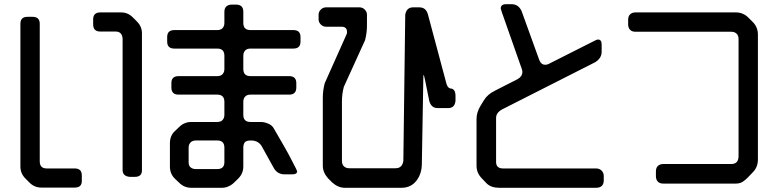

<svg xmlns="http://www.w3.org/2000/svg" viewBox="-20 -789 3680 913"><path d="M597 52H621Q655 52 655 21V-631Q655 -663 631 -687L611 -707Q588 -730 555 -730H457Q423 -730 423 -697V-673Q423 -639 457 -639H530Q560 -639 563 -606V19Q563 49 597 52ZM101 60 121 80Q144 103 177 103H335Q369 103 369 72V45Q369 12 335 12H202Q169 12 169 -22V-676Q169 -709 135 -709H111Q77 -709 77 -676V3Q77 36 101 60Z M877 -18V-87Q877 -102 886 -111.5Q895 -121 912 -121H1013Q1047 -121 1047 -87V-18Q1047 15 1013 15H912Q896 15 886.5 7Q877 -1 877 -18ZM812 61 832 80Q856 104 890 104H1034Q1053 104 1067 97Q1079 92 1088 84Q1097 76 1106 67L1113 60Q1137 36 1137 3V-87Q1137 -102 1143.5 -111.5Q1150 -121 1173 -121Q1210 -121 1226 -91L1282 10Q1299 40 1333 40H1371Q1393 40 1393 25Q1393 22 1366 -29Q1353 -55 1331.5 -92.5Q1310 -130 1281 -180Q1273 -194 1254.5 -201.5Q1236 -209 1221 -209H1171Q1137 -209 1137 -243V-305Q1137 -320 1145.5 -329.5Q1154 -339 1171 -339H1355Q1389 -339 1389 -373V-394Q1389 -427 1355 -427H1171Q1137 -427 1137 -461V-524Q1137 -539 1145.5 -548.5Q1154 -558 1171 -558H1375Q1409 -558 1409 -591V-613Q1409 -646 1375 -646H1171Q1137 -646 1137 -680V-733Q1137 -767 1103 -767H1081Q1066 -767 1056.5 -758.5Q1047 -750 1047 -733V-680Q1047 -665 1038.5 -655.5Q1030 -646 1013 -646H809Q775 -646 775 -613V-591Q775 -558 809 -558H1013Q1047 -558 1047 -524V-461Q1047 -446 1038.5 -436.5Q1030 -427 1013 -427H829Q795 -427 795 -394V-373Q795 -339 829 -339H1013Q1047 -339 1047 -305V-243Q1047 -228 1038.5 -218.5Q1030 -209 1013 -209H890Q856 -209 832 -185L812 -166Q788 -144 788 -108V3Q788 38 812 61Z M1606 -24V-307Q1606 -342 1615 -376L1716 -598Q1725 -633 1725 -667V-719Q1725 -733 1714.5 -743.5Q1704 -754 1690 -754H1530Q1516 -754 1505.5 -743.5Q1495 -733 1495 -719V-697Q1495 -683 1505.5 -672.5Q1516 -662 1530 -662H1603Q1630 -662 1630 -638Q1630 -629 1629 -628L1524 -393Q1515 -359 1515 -324V-1Q1515 31 1540 59L1560 79Q1588 104 1620 104H1889Q1934 104 1960 70.5Q1986 37 1986 -11L1993 -417Q1993 -433 1995 -433Q1997 -433 2021 -310Q2030 -275 2061 -275H2111Q2143 -275 2146 -310V-333Q2146 -365 2125 -368Q2107 -368 2100 -402L2015 -720Q2006 -754 1974 -754H1944Q1913 -754 1907 -719L1898 -24Q1893 11 1861 11H1641Q1625 11 1615.5 2Q1606 -7 1606 -24Z M2361 -748Q2361 -750 2366 -732L2462 -459Q2463 -456 2463.5 -453Q2464 -450 2464 -447Q2464 -426 2442 -413L2332 -357Q2316 -349 2303 -338Q2290 -327 2281 -312L2265 -286Q2246 -255 2246 -223V-1Q2246 34 2272 60L2291 80Q2303 93 2319 98.5Q2335 104 2353 104H2814Q2851 104 2851 68V48Q2851 33 2841 22.5Q2831 12 2814 12H2372Q2339 12 2339 -19V-228Q2339 -255 2372 -271L2810 -493Q2841 -512 2841 -543V-577Q2841 -601 2824 -601Q2817 -601 2809 -596L2589 -485Q2582 -481 2572 -481Q2554 -481 2545 -502L2460 -737Q2445 -769 2413 -769H2386Q2361 -769 2361 -748Z M3099 49Q3099 65 3108 74.5Q3117 84 3134 84H3479Q3498 84 3511.5 75.5Q3525 67 3538 53L3560 30Q3584 6 3584 -31V-625Q3584 -660 3559 -685L3539 -705Q3514 -730 3479 -730H3002Q2986 -730 2976.5 -721Q2967 -712 2967 -695V-673Q2967 -657 2976 -647.5Q2985 -638 3002 -638H3457Q3473 -638 3482.5 -629Q3492 -620 3492 -603V-47Q3492 -9 3457 -9H3134Q3118 -9 3108.5 0Q3099 9 3099 26Z"/></svg>

Font: WD-XL Lubrifont TC
Style: Regular
Weight: 400
Designer: [WD-XL Lubrifont] Copyright 2020-2022 (c) NightFurySL2001, Skr-ZERO; [ZCOOL QingKe HuangYou] Copyright 2018-2022 (c) The
Version: Version 2.001;hotconv 1.1.1;makeotfexe 2.6.0